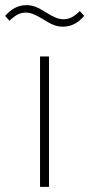

<svg xmlns="http://www.w3.org/2000/svg" viewBox="-56 -728 348 748"><path d="M100 0V-508H135V0ZM189 -624Q170 -624 152.5 -631Q135 -638 112 -653Q89 -667 74 -673Q59 -679 45 -679Q27 -679 12 -671Q-3 -663 -19 -647L-36 -666Q0 -708 47 -708Q66 -708 83.5 -701Q101 -694 124 -679Q147 -665 162 -659Q177 -653 191 -653Q209 -653 224 -661Q239 -669 255 -685L272 -666Q236 -624 189 -624Z"/></svg>

Font: IBM Plex Sans ExtLt
Style: Regular
Weight: 200
Designer: Mike Abbink, Paul van der Laan, Pieter van Rosmalen
Foundry: Bold Monday
Version: Version 3.005